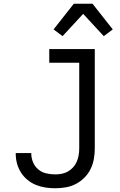

<svg xmlns="http://www.w3.org/2000/svg" viewBox="-20 -997 640 1025"><path d="M275 8Q248 8 222 4Q196 0 171.5 -10Q147 -20 126.5 -37Q106 -54 92 -76Q78 -98 71 -123.5Q64 -149 64 -176V-180H147V-177Q147 -153 156.5 -130.5Q166 -108 184.5 -92.5Q203 -77 227 -71.5Q251 -66 275 -66Q293 -66 310.5 -69.5Q328 -73 343.5 -82Q359 -91 371 -104.5Q383 -118 390 -134.5Q397 -151 400 -169Q403 -187 403 -205V-662H243V-735H486V-205Q486 -176 481 -148Q476 -120 463.5 -94.5Q451 -69 430.5 -48.5Q410 -28 385 -15Q360 -2 331.5 3Q303 8 275 8ZM534 -804 424 -923 314 -804 266 -840 374 -977H474L582 -840Z"/></svg>

Font: R Plex Mono
Style: Regular
Weight: 400
Monospace: yes
Designer: Belleve Invis
Foundry: Belleve Invis
Version: Version 31.8.0